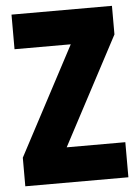

<svg xmlns="http://www.w3.org/2000/svg" viewBox="-52 -755 575 796"><g transform="rotate(-5 235.5 -357.0)"><path d="M450 0H21V-119L260 -570H26V-714H444V-595L206 -146H450Z"/></g></svg>

Font: Noto Sans ExtraCondensed Black
Style: Regular
Weight: 900
Width: 2
Designer: Monotype Design Team
Foundry: Monotype Imaging Inc.
Version: Version 2.013; ttfautohint (v1.8.4.7-5d5b)